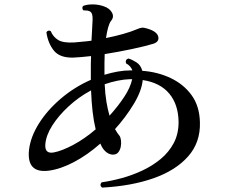

<svg xmlns="http://www.w3.org/2000/svg" viewBox="-20 -816 1040 873"><path d="M444 37Q431 26 442 13Q485 7 533 -6Q581 -19 627 -40.5Q673 -62 710.5 -93Q748 -124 770 -165.5Q792 -207 792 -261Q791 -341 749.5 -390.5Q708 -440 629 -452Q624 -402 587.5 -342Q551 -282 503 -229Q508 -220 513 -212.5Q518 -205 523 -199Q528 -193 530 -178.5Q532 -164 529 -148.5Q526 -133 517 -122.5Q508 -112 490 -113Q473 -115 459 -128Q445 -141 437 -162L436 -163Q377 -111 316 -79Q255 -47 202 -40Q100 -27 112 -135Q119 -194 157 -254.5Q195 -315 256.5 -367.5Q318 -420 393 -453V-486Q393 -506 393 -525Q393 -544 394 -561Q370 -558 349.5 -556.5Q329 -555 312 -554Q251 -553 224.5 -586.5Q198 -620 191 -669Q194 -675 200 -676.5Q206 -678 211 -674Q221 -649 244 -634.5Q267 -620 318 -623Q335 -625 355 -626.5Q375 -628 396 -631Q398 -663 399 -687Q400 -711 401 -726Q402 -754 392 -762Q386 -767 376.5 -768Q367 -769 359 -769Q355 -773 354.5 -779Q354 -785 358 -789Q375 -796 401.5 -796Q428 -796 453 -787Q479 -778 489.5 -758Q500 -738 484 -720Q477 -710 471.5 -690.5Q466 -671 462 -643Q502 -651 539.5 -661.5Q577 -672 605 -684Q616 -689 625 -690Q634 -691 650 -686Q694 -673 699.5 -649.5Q705 -626 677 -617Q641 -606 580 -593Q519 -580 456 -570Q455 -551 455 -530Q455 -509 455 -486V-476Q484 -485 514.5 -490.5Q545 -496 575 -496H582Q574 -517 553 -528Q548 -545 564 -550Q581 -545 600.5 -532.5Q620 -520 627 -494Q697 -489 756 -461Q815 -433 851 -383.5Q887 -334 889 -261Q892 -169 835.5 -105Q779 -41 678 -5.5Q577 30 444 37ZM225 -123Q262 -130 313.5 -157.5Q365 -185 415 -228Q406 -265 401 -309Q396 -353 394 -405Q338 -375 292 -332.5Q246 -290 217.5 -245Q189 -200 186 -159Q183 -115 225 -123ZM478 -290Q516 -332 544.5 -375Q573 -418 581 -456H571Q543 -455 514 -449Q485 -443 456 -433Q458 -388 464 -352.5Q470 -317 478 -290Z"/></svg>

Font: Zen Old Mincho SemiBold
Style: Regular
Weight: 600
Version: Version 1.500